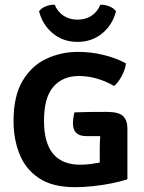

<svg xmlns="http://www.w3.org/2000/svg" viewBox="-20 -782 614 816"><path d="M296.5 -304.5Q331.5 -306 365.2 -306.2Q399 -306.5 434 -306.5Q485 -306.5 503.2 -288.5Q521.5 -270.5 521.5 -236.5V-20Q494.5 -11 456.5 -3.2Q418.5 4.5 377 9Q335.5 13.5 299 13.5Q203 13.5 145.8 -24.8Q88.5 -63 63 -127Q37.5 -191 37.5 -267.5Q37.5 -374 76 -438.5Q114.5 -503 177 -532.2Q239.5 -561.5 311.5 -561.5Q367.5 -561.5 421.2 -548.2Q475 -535 515.5 -512.5Q512 -486 497.2 -458.5Q482.5 -431 465 -416.5Q430 -437 391.8 -448Q353.5 -459 315 -459Q247 -459 207 -413.5Q167 -368 167 -268.5Q167 -82 321 -82Q343.5 -82 364.5 -84.8Q385.5 -87.5 404 -91V-153.5Q404 -179 406 -203.5Q390.5 -203.5 375.5 -203.5Q360.5 -203.5 347 -203.5Q290 -203.5 290 -257Q290 -267.5 292 -282Q294 -296.5 296.5 -304.5ZM473 -734.5Q459 -677.5 415.2 -640.8Q371.5 -604 309.5 -604Q247.5 -604 203.8 -640.8Q160 -677.5 146 -734.5Q156.5 -748 175 -755.2Q193.5 -762.5 212.5 -762Q224.5 -732 250 -715.2Q275.5 -698.5 309.5 -698.5Q343.5 -698.5 369 -715.2Q394.5 -732 406.5 -762Q425.5 -762.5 444 -755.2Q462.5 -748 473 -734.5Z"/></svg>

Font: Signika Negative SC SemiBold
Style: Regular
Weight: 600
Designer: Anna Giedryś
Foundry: Anna Giedryś
Version: Version 2.000; ttfautohint (v1.8.3) -l 8 -r 50 -G 200 -x 9 -